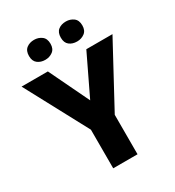

<svg xmlns="http://www.w3.org/2000/svg" viewBox="-215 -1050 1073 1176"><g transform="rotate(-30 321.5 -462.0)"><path d="M322 -431 458 -714H643L408 -279V0H236V-273L0 -714H186ZM133 -853Q133 -890 155 -907Q177 -924 209 -924Q239 -924 262 -907Q285 -890 285 -853Q285 -817 262 -800Q239 -783 209 -783Q177 -783 155 -800Q133 -817 133 -853ZM358 -853Q358 -890 379.5 -907Q401 -924 434 -924Q464 -924 487 -907Q510 -890 510 -853Q510 -817 487 -800Q464 -783 434 -783Q401 -783 379.5 -800Q358 -817 358 -853Z"/></g></svg>

Font: Noto Sans Thai Looped ExtraBold
Style: Regular
Weight: 800
Designer: Sasikarn Vongin, Ben Mitchell
Foundry: The Fontpad Ltd
Version: Version 1.001; ttfautohint (v1.8.4.7-5d5b)